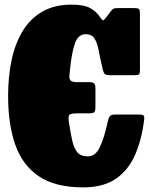

<svg xmlns="http://www.w3.org/2000/svg" viewBox="-20 -790 644 830"><path d="M15 -375Q15 -458.5 30.2 -530.5Q45.5 -602.5 78.2 -656.2Q111 -710 163.5 -740Q216 -770 290 -770Q342.5 -770 369.5 -755.2Q396.5 -740.5 413 -715.5Q424 -699.5 428 -702.8Q432 -706 444.5 -722L461 -744Q467 -751 471.8 -753Q476.5 -755 490 -755H560Q578.5 -755 581.8 -749.8Q585 -744.5 585 -726V-487Q585 -473 581.2 -469Q577.5 -465 562.5 -465H456Q438 -465 433 -470Q428 -475 424.5 -488.5Q413.5 -533.5 407.2 -568.2Q401 -603 389.2 -622.5Q377.5 -642 350 -642Q318 -642 304 -602.8Q290 -563.5 282.5 -489Q281 -474 280 -461.8Q279 -449.5 285.2 -442.2Q291.5 -435 313 -435H364Q381.5 -435 387 -429.2Q392.5 -423.5 392.5 -407.5V-327.5Q392.5 -309.5 387.2 -304.8Q382 -300 364.5 -300H317Q287 -300 280.5 -294.2Q274 -288.5 277.5 -264Q285 -214.5 292.5 -181.2Q300 -148 314.8 -131Q329.5 -114 360 -114Q392.5 -114 411.2 -153Q430 -192 445 -261Q449.5 -281.5 455.2 -288.2Q461 -295 479 -295H577Q597 -295 601 -290Q605 -285 603 -271Q592.5 -186 563.8 -120.2Q535 -54.5 480.8 -17.2Q426.5 20 340 20Q218.5 20 147.5 -28.2Q76.5 -76.5 45.8 -165Q15 -253.5 15 -375Z"/></svg>

Font: Besley* Condensed Fatface
Style: Regular
Weight: 900
Width: 3
Designer: Owen Earl
Foundry: indestructible type*
Version: Version 3.000; ttfautohint (v1.8.3)